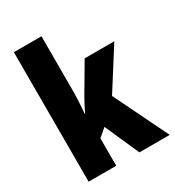

<svg xmlns="http://www.w3.org/2000/svg" viewBox="-182 -868 890 976"><g transform="rotate(-30 263.0 -380.0)"><path d="M212 -458V-760H50V0H212V-161L259 -201L348 0H526L371 -318L520 -553H346L250 -390C238 -369 222 -340 208 -309H205C210 -357 212 -407 212 -458Z"/></g></svg>

Font: Noto Sans Arabic ExtCond Blk
Style: Regular
Weight: 900
Width: 2
Designer: Monotype Design Team, Nadine Chahine, Nizar Qandah and Khaled Hosny
Foundry: Monotype Imaging Inc.
Version: Version 2.012